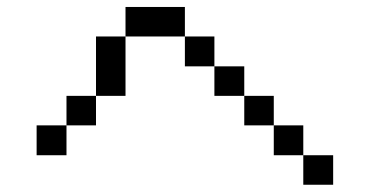

<svg xmlns="http://www.w3.org/2000/svg" viewBox="-20 -629 1040 540"><path d="M83 -192.4V-276.4H167V-192.4ZM833 -192.4H750V-276.4H667V-359.4H583V-442.4H500V-526.4H333V-359.4H250V-276.4H167V-359.4H250V-526.4H333V-609.4H500V-526.4H583V-442.4H667V-359.4H750V-276.4H833ZM833 -192.4H917V-109.4H833Z"/></svg>

Font: KH Dot kagurazaka 12
Style: Regular
Weight: 400
Designer: Original version for X68000 by Keitarou Hiraki (http://hp.vector.co.jp/authors/VA000874/) / TrueType conversion by Homem
Version: Version 1.00.20150527